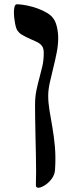

<svg xmlns="http://www.w3.org/2000/svg" viewBox="-20 -644 330 904"><path d="M160 240Q156 240 152 237Q148 234 149 224Q150 201 150 164Q150 127 149 82.5Q148 38 147 -6.5Q146 -51 145.5 -88.5Q145 -126 145 -149Q145 -188 151.5 -219Q158 -250 165.5 -277Q173 -304 179.5 -332.5Q186 -361 186 -395Q186 -416 178 -427Q170 -438 156.5 -445Q143 -452 123.5 -460Q104 -468 79 -483Q71 -488 62.5 -499.5Q54 -511 49 -546Q46 -564 45.5 -582Q45 -600 48.5 -612.5Q52 -625 62 -624Q83 -623 108 -618Q133 -613 157.5 -604Q182 -595 202 -583Q222 -571 231 -557Q242 -543 248 -517Q254 -491 254 -465Q254 -432 247 -396.5Q240 -361 231 -325Q222 -289 214.5 -255Q207 -221 207 -193Q207 -161 213 -124.5Q219 -88 226.5 -45.5Q234 -3 238.5 47Q243 97 239 157Q237 180 222.5 199Q208 218 190 229Q172 240 160 240Z"/></svg>

Font: Noto Rashi Hebrew SemiBold
Style: Regular
Weight: 600
Version: Version 1.006